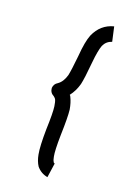

<svg xmlns="http://www.w3.org/2000/svg" viewBox="-108 -560 411 604"><g transform="rotate(20 97.0 -258.0)"><path d="M167 -516.6 177.7 -468.8Q159.2 -462.9 151.4 -445.3Q144.5 -426.8 140.6 -385.7Q135.7 -331.1 130.9 -310.5Q124 -285.2 109.4 -266.6Q109.4 -265.6 111.3 -264.6Q113.3 -261.7 113.3 -260.7Q121.1 -245.1 125 -222.7Q127.9 -197.3 126 -137.7Q125 -85 128.9 -66.4Q130.9 -54.7 134.8 -49.8Q134.8 -49.8 134.8 -48.8Q135.7 -47.9 138.7 -46.9L131.8 1Q109.4 -2.9 94.7 -20.5Q85 -35.2 81.1 -56.6Q76.2 -82 77.1 -139.6Q79.1 -195.3 76.2 -215.8Q74.2 -230.5 70.3 -238.3Q66.4 -243.2 63.5 -245.1Q49.8 -252 48.8 -267.6Q49.8 -281.2 61.5 -288.1Q77.1 -298.8 84 -323.2Q87.9 -340.8 92.8 -389.6Q96.7 -440.4 106.4 -463.9Q125 -505.9 167 -516.6Z"/></g></svg>

Font: Bratas-flat
Style: flat
Weight: 400
Designer: MUHAMMAD YONI
Version: Version 001.000